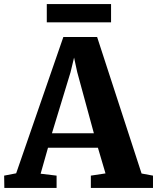

<svg xmlns="http://www.w3.org/2000/svg" viewBox="-38 -930 776 950"><path d="M42 -72.5 275.5 -747H442.5L662.5 -71.5L719 -61V0H411.5V-61L484 -72L446.5 -199H199.5L163 -70.5L242 -61V0H-16.5L-17.5 -61ZM426.5 -270.5 344 -573.5 328.5 -645 311 -572.5 219 -270.5ZM511.5 -910V-819.5H193.5V-910Z"/></svg>

Font: Merriweather 24pt ExtraBold
Style: Regular
Weight: 800
Version: Version 2.100